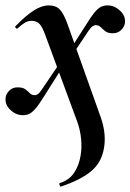

<svg xmlns="http://www.w3.org/2000/svg" viewBox="-30 -415 482 710"><path d="M195 275Q193 276 190.5 269.5Q188 263 191 262Q226 251 244 224Q262 197 268 161Q273 132 270 99.5Q267 67 256 36L135 -292Q123 -323 111.5 -330.5Q100 -338 88 -338Q73 -338 61 -330.5Q49 -323 36 -311Q33 -307 28.5 -311.5Q24 -316 28 -319Q65 -357 94.5 -376Q124 -395 151 -395Q177 -395 191.5 -379.5Q206 -364 220 -325L343 20Q354 52 356.5 81Q359 110 354 135Q345 187 306 219Q267 251 195 275ZM54 11Q29 11 8 -9Q-13 -29 -9 -55Q-7 -69 5 -80.5Q17 -92 35 -92Q54 -92 63.5 -85Q73 -78 80 -70.5Q87 -63 99 -63Q104 -63 110 -67Q116 -71 124 -83L204 -201L214 -187L135 -62Q116 -31 103 -15.5Q90 0 79.5 5.5Q69 11 54 11ZM219 -184 208 -198 288 -323Q307 -354 319.5 -369Q332 -384 343 -389.5Q354 -395 368 -395Q393 -395 414 -375.5Q435 -356 432 -330Q430 -316 418 -304Q406 -292 387 -292Q369 -292 359.5 -299.5Q350 -307 342.5 -314.5Q335 -322 323 -322Q319 -322 312.5 -318Q306 -314 298 -302Z"/></svg>

Font: Cormorant
Style: Bold Italic
Weight: 700
Italic angle: -10°
Designer: Christian Thalmann (Catharsis Fonts)
Foundry: Catharsis Fonts
Version: Version 4.000